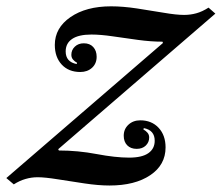

<svg xmlns="http://www.w3.org/2000/svg" viewBox="-84 -558 684 592"><path d="M-41.5 10.5 -64.5 -9 418.5 -425.5 417 -429.5Q381.5 -429.5 341.2 -435Q301 -440.5 263.5 -446Q226 -451.5 198 -451.5Q158.5 -451.5 138.5 -438Q118.5 -424.5 118.5 -399.5Q118.5 -367 152.5 -360.5L153.5 -364.5Q146 -368.5 141 -374.5Q136 -380.5 136 -389Q136 -404 146.8 -414.2Q157.5 -424.5 174.5 -424.5Q193 -424.5 203.5 -413Q214 -401.5 214 -383Q214 -362 199.8 -349Q185.5 -336 163.5 -336Q127.5 -336 106.2 -359Q85 -382 85 -419.5Q85 -472 133.2 -505.2Q181.5 -538.5 258.5 -538.5Q295 -538.5 338 -532Q381 -525.5 420.2 -518.8Q459.5 -512 483.5 -512Q503 -512 521.2 -517Q539.5 -522 559 -534.5L580 -516L95.5 -98L97.5 -94Q156 -94 214 -83Q272 -72 314 -72Q354 -72 373.5 -85.8Q393 -99.5 393 -124Q393 -156.5 359.5 -163L358 -159Q366 -154.5 371 -148.5Q376 -142.5 376 -134Q376 -119.5 365.5 -109.2Q355 -99 337.5 -99Q319 -99 308.2 -110Q297.5 -121 297.5 -139.5Q297.5 -160 312 -173.5Q326.5 -187 348.5 -187Q383.5 -187 405 -164Q426.5 -141 426.5 -103.5Q426.5 -49.5 379.2 -17.8Q332 14 253.5 14Q219.5 14 176.2 7.5Q133 1 93.8 -5.2Q54.5 -11.5 32 -11.5Q13 -11.5 -5.2 -6.2Q-23.5 -1 -41.5 10.5Z"/></svg>

Font: Libre Caslon Text
Style: Italic
Weight: 400
Italic angle: -22.583°
Designer: Pablo Impallari, Rodrigo Fuenzalida, Katja Schimmel
Foundry: Pablo Impallari, Rodrigo Fuenzalida
Version: Version 2.000